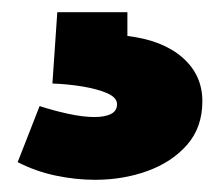

<svg xmlns="http://www.w3.org/2000/svg" viewBox="-20 -20 362 315"><path d="M136 275Q104 275 71 268Q38 261 9 246L45 154Q66 161 91 166.5Q116 172 135 172Q152 172 162 167Q172 162 172 151Q172 140 156 133Q140 126 116 122Q92 118 66 117L74 0H189V39Q247 46 279.5 74.5Q312 103 312 146Q312 189 287 217.5Q262 246 222 260.5Q182 275 136 275Z"/></svg>

Font: Bitter Black
Style: Regular
Weight: 900
Designer: Sol Matas, and Bitter project Authors
Foundry: Sol Matas
Version: Version 2.001